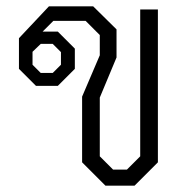

<svg xmlns="http://www.w3.org/2000/svg" viewBox="-20 -588 605 608"><path d="M240 -74V-282L296 -413V-477L251 -522H149L115 -488H163L217 -434V-370L163 -316H94L40 -370V-467L135 -568H275L349 -495V-406L296 -279V-93L338 -51H382L424 -93V-558H480V-74L406 0H314ZM147 -357 173 -383V-423L147 -449H109L83 -424V-383L109 -357Z"/></svg>

Font: Chakra Petch Light
Style: Regular
Weight: 300
Designer: Katatrad Aksorn Co.,Ltd.
Foundry: Cadson Demak Co.,Ltd.
Version: Version 1.000; ttfautohint (v1.6)